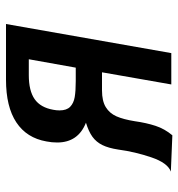

<svg xmlns="http://www.w3.org/2000/svg" viewBox="3 -594 594 640"><g transform="rotate(-90 300.0 -274.0)"><path d="M121.5 -177Q126.5 -209.5 136.5 -229.8Q146.5 -250 164 -262.8Q181.5 -275.5 211 -284.5Q145 -310.5 145 -380.5Q145 -398.5 148.5 -416Q160 -482 212 -516.5Q264 -551 354.5 -551H540L443 0H338.5L379 -231H318.5Q283.5 -231 263 -218.5Q242.5 -206 232.2 -182.8Q222 -159.5 216 -122Q210.5 -83 200.5 -52.5Q190.5 -22 169 3.5L48 -1.5Q77 -12 95.5 -66.5Q114 -121 121.5 -177ZM394.5 -318.5 422.5 -475H369.5Q317.5 -475 289.5 -455.5Q261.5 -436 254 -393Q252 -383 252 -372.5Q252 -349 264 -337.2Q276 -325.5 296.2 -322Q316.5 -318.5 350 -318.5Z"/></g></svg>

Font: JuliaMono SemiBold
Style: Italic
Weight: 600
Italic angle: -9°
Monospace: yes
Designer: cormullion
Foundry: corm
Version: Version 0.056; ttfautohint (v1.8.4)